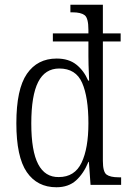

<svg xmlns="http://www.w3.org/2000/svg" viewBox="-20 -780 546 810"><path d="M218 10Q137 10 93 -54Q49 -118 49 -260Q49 -404 93.5 -468.5Q138 -533 219 -533Q270 -533 302 -507.5Q334 -482 352 -440H356Q356 -449 355 -467.5Q354 -486 353.5 -507Q353 -528 353 -543V-605H203V-639H353V-654Q353 -704 337 -716Q321 -728 286 -728H277V-760H414V-639H489V-605H414V-101Q414 -55 429.5 -43.5Q445 -32 481 -32H491V0H362L355 -97H353Q333 -48 301 -19Q269 10 218 10ZM228 -33Q295 -33 324 -93.5Q353 -154 353 -260Q353 -370 326.5 -430.5Q300 -491 230 -491Q170 -491 141 -434Q112 -377 112 -259Q112 -143 141 -87.5Q170 -32 228 -33Z"/></svg>

Font: Noto Serif Lao Condensed Light
Style: Regular
Weight: 300
Width: 3
Designer: Monotype Design Team
Foundry: Monotype Imaging Inc.
Version: Version 2.003; ttfautohint (v1.8.4.7-5d5b)